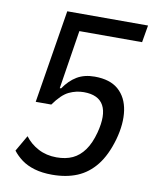

<svg xmlns="http://www.w3.org/2000/svg" viewBox="-81 -767 670 838"><g transform="rotate(10 253.5 -348.0)"><path d="M207 9Q163 9 129 -1Q95 -11 71.5 -28.5Q48 -46 32 -67L73 -138Q96 -107 132 -88Q168 -69 213 -69Q254 -69 284 -83Q314 -97 336 -127.5Q358 -158 371 -207Q392 -287 369.5 -328.5Q347 -370 282 -370Q248 -370 216.5 -355Q185 -340 151 -292H82L149 -705H507L494 -629H216L175 -369H181Q206 -406 238.5 -425.5Q271 -445 317 -445Q385 -445 422.5 -412Q460 -379 468.5 -321.5Q477 -264 457 -192Q436 -119 401 -75Q366 -31 318 -11Q270 9 207 9Z"/></g></svg>

Font: Nunito Sans 7pt Condensed Medium
Style: Italic
Weight: 500
Width: 3
Italic angle: -9°
Designer: Vernon Adams
Foundry: Vernon Adams
Version: Version 3.101;gftools[0.9.27]